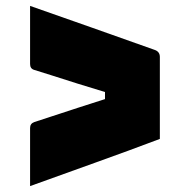

<svg xmlns="http://www.w3.org/2000/svg" viewBox="-20 -626 640 651"><path d="M522 -155Q419 -116 303 -74.5Q187 -33 82 5V-192Q82 -207 96 -212Q114 -218 154 -231Q194 -244 242.5 -260Q291 -276 336 -290V-314Q292 -327 243 -342.5Q194 -358 153.5 -371Q113 -384 96 -389Q82 -393 82 -409V-606Q188 -569 292.5 -532Q397 -495 504 -457Q522 -451 522 -433Z"/></svg>

Font: Recursive Mn Lnr St XBk
Style: Regular
Weight: 1000
Monospace: yes
Version: Version 1.079;hotconv 1.0.112;makeotfexe 2.5.65598; ttfautoh